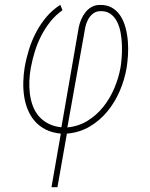

<svg xmlns="http://www.w3.org/2000/svg" viewBox="-20 -549 627 803"><path d="M234.4 9.8Q198.2 6.3 171.6 -7.1Q145 -20.5 126.7 -41Q108.4 -61.5 97.2 -88.1Q85.9 -114.7 81.3 -144.3Q76.7 -173.8 77.4 -205.1Q78.1 -236.3 83 -266.6Q89.4 -303.7 101.1 -341.6Q112.8 -379.4 131.1 -414.1Q149.4 -448.7 174.3 -478.3Q199.2 -507.8 232.4 -528.8L241.2 -506.3Q212.4 -485.8 190.4 -458.3Q168.5 -430.7 152.3 -399.2Q136.2 -367.7 125.7 -333.5Q115.2 -299.3 108.9 -265.6Q104 -238.8 102.8 -210.7Q101.6 -182.6 105 -156.2Q108.4 -129.9 117.2 -106.2Q126 -82.5 141.8 -63.7Q157.7 -44.9 181.2 -32.5Q204.6 -20 236.8 -16.6L309.6 -436Q313 -452.1 319.8 -468Q326.7 -483.9 336.9 -497.1Q347.2 -510.3 361.3 -518.8Q375.5 -527.3 393.6 -528.3Q425.8 -529.8 447.8 -517.1Q469.7 -504.4 483.9 -482.4Q498 -460.4 505.4 -432.1Q512.7 -403.8 514.9 -374.3Q517.1 -344.7 515.1 -316.4Q513.2 -288.1 509.8 -266.6Q501.5 -217.3 481.4 -169.9Q461.4 -122.6 429.9 -84Q398.4 -45.4 355.7 -20Q313 5.4 259.8 9.8L220.2 233.9H195.3ZM261.7 -16.1Q308.6 -20.5 346.4 -43.9Q384.3 -67.4 412.1 -102.3Q439.9 -137.2 458 -179.9Q476.1 -222.7 483.9 -265.6Q486.8 -282.2 488.8 -306.9Q490.7 -331.5 490 -358.6Q489.3 -385.7 484.4 -412.6Q479.5 -439.5 468.5 -460.2Q457.5 -481 439.5 -492.7Q421.4 -504.4 394 -502Q381.3 -500.5 371.8 -494.1Q362.3 -487.8 355.5 -478.5Q348.6 -469.2 344 -458Q339.4 -446.8 336.9 -436Z"/></svg>

Font: Roboto Mono Thin
Style: Italic
Weight: 250
Designer: Google
Version: Version 2.000985; 2015; ttfautohint (v1.3)